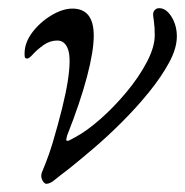

<svg xmlns="http://www.w3.org/2000/svg" viewBox="-20 -435 452 469"><path d="M93 14Q90 14 86.5 10Q83 6 81.5 0Q80 -6 82 -13Q83 -15 91.5 -36.5Q100 -58 108 -84Q137 -182 145.5 -236.5Q154 -291 146.5 -313.5Q139 -336 120 -336Q102 -336 86.5 -325Q71 -314 61 -303Q51 -292 47 -292Q42 -292 41 -294.5Q40 -297 40 -304Q40 -331 59 -356Q78 -381 105.5 -397.5Q133 -414 157 -414Q183 -414 196 -397.5Q209 -381 209 -348Q209 -310 192.5 -247.5Q176 -185 144 -104Q143 -100 142 -95.5Q141 -91 145 -91Q148 -91 151 -93Q154 -95 164 -100Q192 -115 225 -144Q258 -173 288.5 -209.5Q319 -246 338.5 -283Q358 -320 358 -349Q358 -369 356 -382.5Q354 -396 354 -400Q354 -406 358 -410.5Q362 -415 369 -415Q386 -415 399 -394Q412 -373 412 -346Q412 -317 393 -282Q374 -247 344 -210Q314 -173 278.5 -137.5Q243 -102 209 -73Q175 -44 150 -24Q125 -5 113.5 4.5Q102 14 93 14Z"/></svg>

Font: EB Garamond
Style: Italic
Weight: 400
Italic angle: -17.2°
Designer: Georg Duffner and Octavio Pardo
Foundry: Georg Duffner
Version: Version 1.001